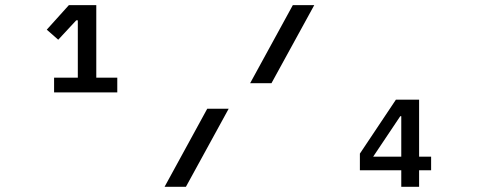

<svg xmlns="http://www.w3.org/2000/svg" viewBox="-20 -718 1840 738"><path d="M187.9 -362.9H430.8V-419.4H350.1V-698.2H244.7L159.8 -604L203.8 -565.3L273.1 -639.9H279.1V-419.4H187.9ZM612.6 0H694.6L859 -300.1H776.6ZM941.4 -398.1H1023.4L1187.9 -698.2H1105.5ZM1363.3 -63.6H1522.4V0H1590.9V-63.6H1637.1V-115.8H1590.9V-334.9H1501.8L1363.3 -127.5ZM1414.4 -115.8 1518.5 -271.3H1522.4V-115.8Z"/></svg>

Font: Margiela Mono Medium
Style: Regular
Weight: 500
Designer: Mike Abbink, Paul van der Laan, Pieter van Rosmalen
Foundry: Bold Monday
Version: Version 2.003 2021